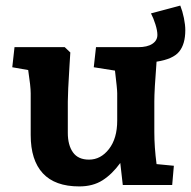

<svg xmlns="http://www.w3.org/2000/svg" viewBox="-20 -663 684 688"><path d="M90 -179V-329Q90 -353 81 -412L24 -422L32 -494H212L232 -475L229 -427Q223 -331 223 -299V-187Q223 -143 241.5 -117Q260 -91 299 -91Q341 -91 370.5 -129Q400 -167 400 -231V-329Q400 -344 392 -410L316 -422L324 -494H475Q508 -494 526 -506Q544 -518 544 -538Q544 -553 537 -575.5Q530 -598 521 -615L626 -643Q634 -623 639 -598.5Q644 -574 644 -555Q644 -505 622 -478Q600 -451 541 -442Q533 -340 533 -299V-190Q533 -136 541 -75L603 -69L597 0H420L411 -79Q382 -39 347.5 -17Q313 5 264 5Q177 5 133.5 -42Q90 -89 90 -179Z"/></svg>

Font: Andada Pro ExtraBold
Style: Regular
Weight: 800
Designer: Carolina Giovagnoli
Foundry: Huerta Tipografica
Version: Version 3.005; ttfautohint (v1.8.4)